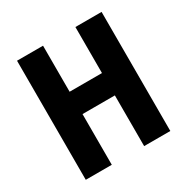

<svg xmlns="http://www.w3.org/2000/svg" viewBox="-162 -855 973 997"><g transform="rotate(-30 324.0 -357.0)"><path d="M578 0H421V-304H227V0H71V-714H227V-438H421V-714H578Z"/></g></svg>

Font: Noto Sans Sinhala Condensed ExtraBold
Style: Regular
Weight: 800
Width: 3
Designer: Jelle Bosma - Monotype Design Team
Foundry: Monotype Imaging Inc.
Version: Version 2.006; ttfautohint (v1.8.4.7-5d5b)